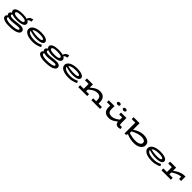

<svg xmlns="http://www.w3.org/2000/svg" viewBox="1017 -3926 7370 7370"><g transform="rotate(45 4702.5 -241.0)"><path d="M436 228Q310 228 226 207Q142 186 100.5 148.5Q59 111 59 65Q59 33 74 9.5Q89 -14 113.5 -29.5Q138 -45 166 -55L221 -25Q202 -17 184.5 -1Q167 15 167 40Q167 66 198 87.5Q229 109 289.5 121.5Q350 134 436 134Q560 134 644.5 121Q729 108 771.5 86Q814 64 814 39Q814 14 793 3Q772 -8 730 -8Q699 -8 653.5 -3.5Q608 1 555 8Q502 15 449 19.5Q396 24 351 24Q266 24 205.5 6.5Q145 -11 112 -41.5Q79 -72 79 -112Q79 -145 96.5 -170Q114 -195 145 -213.5Q176 -232 216 -246L268 -211Q256 -208 239.5 -198.5Q223 -189 210.5 -174.5Q198 -160 198 -139Q198 -121 213.5 -106.5Q229 -92 264.5 -83.5Q300 -75 359 -75Q397 -75 448 -80Q499 -85 553.5 -92Q608 -99 658.5 -103.5Q709 -108 747 -108Q808 -108 852.5 -92.5Q897 -77 920.5 -46.5Q944 -16 944 28Q944 77 906.5 114.5Q869 152 801 177.5Q733 203 640.5 215.5Q548 228 436 228ZM493 -146Q412 -145 343.5 -155.5Q275 -166 224 -187Q173 -208 144.5 -240Q116 -272 116 -315Q116 -358 144.5 -389.5Q173 -421 224 -442Q275 -463 343.5 -473Q412 -483 493 -483Q573 -483 641.5 -473Q710 -463 761 -442Q812 -421 841 -389.5Q870 -358 870 -315Q870 -272 841 -240.5Q812 -209 761 -188Q710 -167 641.5 -156.5Q573 -146 493 -146ZM493 -231Q564 -231 620 -240.5Q676 -250 708 -268Q740 -286 740 -315Q740 -345 708 -363Q676 -381 620 -389.5Q564 -398 493 -398Q422 -398 366.5 -389.5Q311 -381 278.5 -363Q246 -345 246 -315Q246 -286 278.5 -268Q311 -250 366.5 -240.5Q422 -231 493 -231ZM776 -373 726 -421Q727 -471 745.5 -507Q764 -543 793.5 -565.5Q823 -588 858 -599.5Q893 -611 928 -613V-501Q867 -501 825 -473.5Q783 -446 776 -373Z M1501 14Q1410 14 1328 -1Q1246 -16 1183 -46.5Q1120 -77 1084 -122.5Q1048 -168 1048 -231Q1048 -288 1081 -334.5Q1114 -381 1174 -414.5Q1234 -448 1316 -465.5Q1398 -483 1497 -483Q1612 -483 1693 -463.5Q1774 -444 1818 -407.5Q1862 -371 1862 -320Q1862 -267 1818.5 -234.5Q1775 -202 1701.5 -187Q1628 -172 1537 -172Q1436 -172 1334.5 -191.5Q1233 -211 1140 -246L1139 -317Q1236 -283 1336 -270Q1436 -257 1529 -257Q1587 -257 1633 -263Q1679 -269 1705.5 -283.5Q1732 -298 1732 -322Q1732 -356 1671 -374Q1610 -392 1496 -392Q1432 -392 1372.5 -382.5Q1313 -373 1265 -353.5Q1217 -334 1188.5 -304.5Q1160 -275 1160 -235Q1160 -190 1204 -155.5Q1248 -121 1325.5 -102Q1403 -83 1501 -82Q1608 -81 1691.5 -103Q1775 -125 1843 -162L1887 -78Q1840 -52 1780 -31Q1720 -10 1650 2Q1580 14 1501 14Z M2389 228Q2263 228 2179 207Q2095 186 2053.5 148.5Q2012 111 2012 65Q2012 33 2027 9.5Q2042 -14 2066.5 -29.5Q2091 -45 2119 -55L2174 -25Q2155 -17 2137.5 -1Q2120 15 2120 40Q2120 66 2151 87.5Q2182 109 2242.5 121.5Q2303 134 2389 134Q2513 134 2597.5 121Q2682 108 2724.5 86Q2767 64 2767 39Q2767 14 2746 3Q2725 -8 2683 -8Q2652 -8 2606.5 -3.5Q2561 1 2508 8Q2455 15 2402 19.5Q2349 24 2304 24Q2219 24 2158.5 6.5Q2098 -11 2065 -41.5Q2032 -72 2032 -112Q2032 -145 2049.5 -170Q2067 -195 2098 -213.5Q2129 -232 2169 -246L2221 -211Q2209 -208 2192.5 -198.5Q2176 -189 2163.5 -174.5Q2151 -160 2151 -139Q2151 -121 2166.5 -106.5Q2182 -92 2217.5 -83.5Q2253 -75 2312 -75Q2350 -75 2401 -80Q2452 -85 2506.5 -92Q2561 -99 2611.5 -103.5Q2662 -108 2700 -108Q2761 -108 2805.5 -92.5Q2850 -77 2873.5 -46.5Q2897 -16 2897 28Q2897 77 2859.5 114.5Q2822 152 2754 177.5Q2686 203 2593.5 215.5Q2501 228 2389 228ZM2446 -146Q2365 -145 2296.5 -155.5Q2228 -166 2177 -187Q2126 -208 2097.5 -240Q2069 -272 2069 -315Q2069 -358 2097.5 -389.5Q2126 -421 2177 -442Q2228 -463 2296.5 -473Q2365 -483 2446 -483Q2526 -483 2594.5 -473Q2663 -463 2714 -442Q2765 -421 2794 -389.5Q2823 -358 2823 -315Q2823 -272 2794 -240.5Q2765 -209 2714 -188Q2663 -167 2594.5 -156.5Q2526 -146 2446 -146ZM2446 -231Q2517 -231 2573 -240.5Q2629 -250 2661 -268Q2693 -286 2693 -315Q2693 -345 2661 -363Q2629 -381 2573 -389.5Q2517 -398 2446 -398Q2375 -398 2319.5 -389.5Q2264 -381 2231.5 -363Q2199 -345 2199 -315Q2199 -286 2231.5 -268Q2264 -250 2319.5 -240.5Q2375 -231 2446 -231ZM2729 -373 2679 -421Q2680 -471 2698.5 -507Q2717 -543 2746.5 -565.5Q2776 -588 2811 -599.5Q2846 -611 2881 -613V-501Q2820 -501 2778 -473.5Q2736 -446 2729 -373Z M3454 14Q3363 14 3281 -1Q3199 -16 3136 -46.5Q3073 -77 3037 -122.5Q3001 -168 3001 -231Q3001 -288 3034 -334.5Q3067 -381 3127 -414.5Q3187 -448 3269 -465.5Q3351 -483 3450 -483Q3565 -483 3646 -463.5Q3727 -444 3771 -407.5Q3815 -371 3815 -320Q3815 -267 3771.5 -234.5Q3728 -202 3654.5 -187Q3581 -172 3490 -172Q3389 -172 3287.5 -191.5Q3186 -211 3093 -246L3092 -317Q3189 -283 3289 -270Q3389 -257 3482 -257Q3540 -257 3586 -263Q3632 -269 3658.5 -283.5Q3685 -298 3685 -322Q3685 -356 3624 -374Q3563 -392 3449 -392Q3385 -392 3325.5 -382.5Q3266 -373 3218 -353.5Q3170 -334 3141.5 -304.5Q3113 -275 3113 -235Q3113 -190 3157 -155.5Q3201 -121 3278.5 -102Q3356 -83 3454 -82Q3561 -81 3644.5 -103Q3728 -125 3796 -162L3840 -78Q3793 -52 3733 -31Q3673 -10 3603 2Q3533 14 3454 14Z M4849 0V-173Q4849 -209 4841 -243.5Q4833 -278 4812.5 -306Q4792 -334 4754.5 -350.5Q4717 -367 4659 -367Q4598 -367 4539 -345Q4480 -323 4427.5 -288.5Q4375 -254 4331.5 -216Q4288 -178 4258 -146V-250Q4296 -289 4342.5 -330Q4389 -371 4442.5 -405.5Q4496 -440 4557 -461.5Q4618 -483 4685 -483Q4771 -483 4827.5 -458Q4884 -433 4917.5 -389Q4951 -345 4965 -290Q4979 -235 4979 -175V0ZM3979 0V-103H4464V0ZM4174 0V-471H4305V0ZM3979 -368V-471H4274V-368ZM4690 0V-103H5161V0Z M5641 14Q5558 14 5501.5 -8Q5445 -30 5411 -68.5Q5377 -107 5362 -159Q5347 -211 5347 -270V-471H5478V-289Q5478 -253 5487 -220.5Q5496 -188 5517.5 -162.5Q5539 -137 5577 -122.5Q5615 -108 5671 -108Q5729 -108 5785 -127Q5841 -146 5892 -176.5Q5943 -207 5986.5 -242Q6030 -277 6063 -309V-207Q6022 -168 5974.5 -129Q5927 -90 5874.5 -57.5Q5822 -25 5763.5 -5.5Q5705 14 5641 14ZM5166 -368V-471H5454V-368ZM6149 12Q6106 12 6070.5 -6.5Q6035 -25 6014.5 -61Q5994 -97 5994 -150V-471H6125V-173Q6125 -130 6143 -112.5Q6161 -95 6182 -95Q6199 -95 6213 -100.5Q6227 -106 6239 -114L6270 -22Q6249 -8 6221 2Q6193 12 6149 12ZM5832 -368V-471H6107V-368ZM5852 -585Q5816 -585 5792 -603.5Q5768 -622 5768 -647Q5768 -675 5792 -692.5Q5816 -710 5852 -710Q5890 -710 5912 -692.5Q5934 -675 5934 -647Q5934 -622 5912 -603.5Q5890 -585 5852 -585ZM5531 -585Q5494 -585 5471 -603.5Q5448 -622 5448 -647Q5448 -675 5471 -692.5Q5494 -710 5531 -710Q5569 -710 5591.5 -692.5Q5614 -675 5614 -647Q5614 -622 5591.5 -603.5Q5569 -585 5531 -585Z M6298 -583V-686H6603V-583ZM7064 -483Q7159 -483 7232 -457Q7305 -431 7347.5 -379.5Q7390 -328 7390 -251Q7390 -189 7359.5 -139.5Q7329 -90 7276.5 -56Q7224 -22 7155 -4Q7086 14 7008 14Q6912 14 6828 -2.5Q6744 -19 6675.5 -43.5Q6607 -68 6555 -92V-179Q6611 -155 6683.5 -135.5Q6756 -116 6835 -104.5Q6914 -93 6990 -94Q7049 -94 7097.5 -105Q7146 -116 7180.5 -136Q7215 -156 7234 -183.5Q7253 -211 7253 -243Q7253 -285 7228 -313.5Q7203 -342 7156 -357Q7109 -372 7041 -372Q6972 -372 6890 -351Q6808 -330 6721.5 -291Q6635 -252 6551 -196V-286Q6628 -339 6708.5 -384Q6789 -429 6877 -456Q6965 -483 7064 -483ZM6492 0V-686H6624V-93L6567 0Z M7971 14Q7880 14 7798 -1Q7716 -16 7653 -46.5Q7590 -77 7554 -122.5Q7518 -168 7518 -231Q7518 -288 7551 -334.5Q7584 -381 7644 -414.5Q7704 -448 7786 -465.5Q7868 -483 7967 -483Q8082 -483 8163 -463.5Q8244 -444 8288 -407.5Q8332 -371 8332 -320Q8332 -267 8288.5 -234.5Q8245 -202 8171.5 -187Q8098 -172 8007 -172Q7906 -172 7804.5 -191.5Q7703 -211 7610 -246L7609 -317Q7706 -283 7806 -270Q7906 -257 7999 -257Q8057 -257 8103 -263Q8149 -269 8175.5 -283.5Q8202 -298 8202 -322Q8202 -356 8141 -374Q8080 -392 7966 -392Q7902 -392 7842.5 -382.5Q7783 -373 7735 -353.5Q7687 -334 7658.5 -304.5Q7630 -275 7630 -235Q7630 -190 7674 -155.5Q7718 -121 7795.5 -102Q7873 -83 7971 -82Q8078 -81 8161.5 -103Q8245 -125 8313 -162L8357 -78Q8310 -52 8250 -31Q8190 -10 8120 2Q8050 14 7971 14Z M8761 -162V-245Q8838 -315 8920.5 -368.5Q9003 -422 9088 -452Q9173 -482 9258 -482H9319V-245H9207V-362Q9147 -360 9074.5 -337.5Q9002 -315 8922 -272Q8842 -229 8761 -162ZM8496 0V-103H9005V0ZM8691 -33V-471H8822V-33ZM8496 -368V-471H8813V-368Z"/></g></svg>

Font: BioRhyme Expanded SemiBold
Style: Regular
Weight: 600
Width: 7
Designer: Aoife Mooney
Foundry: Aoife Mooney Type
Version: Version 1.600;gftools[0.9.33]